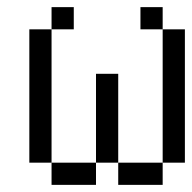

<svg xmlns="http://www.w3.org/2000/svg" viewBox="-20 -520 540 540"><path d="M187.5 -437.5V-500H125V-437.5H62.5Q62.5 -437.5 62.5 -62.5H125V0H250V-62.5H125Q125 -62.5 125 -437.5ZM250 -62.5H312.5V0H437.5V-62.5H312.5Q312.5 -62.5 312.5 -312.5H250Q250 -312.5 250 -62.5ZM437.5 -62.5H500Q500 -62.5 500 -437.5H437.5Q437.5 -437.5 437.5 -62.5ZM437.5 -437.5V-500H375V-437.5Z"/></svg>

Font: Unifont
Style: Regular
Weight: 500
Version: Version 15.1.04